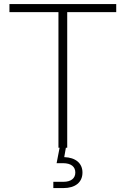

<svg xmlns="http://www.w3.org/2000/svg" viewBox="-20 -748 636 972"><path d="M27.8 -686.5H275.9V0H281.7L266.6 78.1H298.8C340.3 78.1 361.3 96.2 361.3 125.5C361.3 154.8 339.4 172.4 301.3 172.4H250V204.1H301.3C359.9 204.1 397.5 175.8 397.5 125.5C397.5 78.6 362.8 49.3 305.2 47.4L313.5 0H320.3V-686.5H568.4V-727.5H27.8Z"/></svg>

Font: Raveo Display Display ExLight
Style: Regular
Weight: 200
Designer: Jakub Foglar, Rasmus Andersson (Inter)
Foundry: Jakubfoglar.com
Version: Version 1.100;Glyphs 3.2.3 (3260)